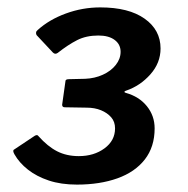

<svg xmlns="http://www.w3.org/2000/svg" viewBox="-20 -877 507 519"><path d="M79 -782Q77 -785 77.5 -789Q78 -793 82 -796Q113 -824 158 -840.5Q203 -857 251 -857Q328 -857 371 -826.5Q414 -796 414 -746Q414 -707 386.5 -676Q359 -645 321 -632Q317 -631 316.5 -629Q316 -627 320 -626Q356 -616 377 -590Q398 -564 398 -530Q398 -480 371.5 -446Q345 -412 297.5 -395Q250 -378 188 -378Q145 -378 112 -389Q79 -400 55.5 -418.5Q32 -437 19 -460Q14 -469 17 -472L74 -510Q81 -514 84 -509Q109 -481 134.5 -468Q160 -455 193 -455Q234 -455 262.5 -476Q291 -497 291 -530Q291 -548 280.5 -560Q270 -572 253 -579Q236 -586 214 -586L155 -587Q148 -587 148 -594L157 -658Q157 -663 167 -663L210 -664Q236 -665 258 -675Q280 -685 293 -701.5Q306 -718 306 -737Q306 -757 290 -769Q274 -781 246 -781Q213 -781 188.5 -768.5Q164 -756 136 -734Q129 -729 123 -735L79 -782Z"/></svg>

Font: Libre Franklin Thin
Style: Bold Italic
Weight: 700
Italic angle: -8°
Version: Version 3.000